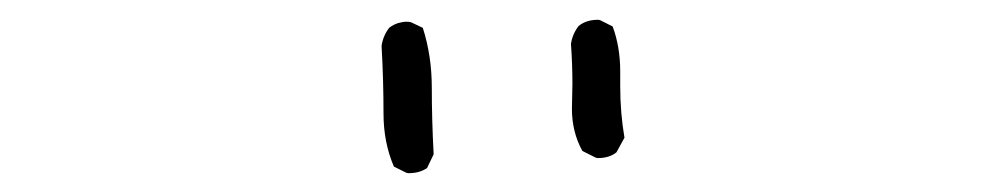

<svg xmlns="http://www.w3.org/2000/svg" viewBox="-20 -830 1040 198"><path d="M570.3 -743.2 569.8 -717.8Q569.8 -693.8 580.6 -674.3L594.2 -667.5Q595.7 -667 596.7 -667Q608.4 -667 615.7 -672.9L624 -688Q619.6 -713.4 619.6 -741.2V-756.3Q619.6 -781.7 611.8 -802.7L599.1 -809.1Q597.7 -809.6 596.7 -809.6Q584.5 -809.6 576.7 -803.2Q570.3 -794.9 568.8 -784.7Q570.3 -764.2 570.3 -743.2ZM401.4 -651.4Q412.6 -651.4 420.4 -656.7L427.2 -670.9Q425.3 -706.5 425.3 -739.5Q425.3 -772.5 416 -801.3L403.8 -807.1Q402.3 -807.6 398.9 -807.6Q395.5 -807.6 390.6 -806.2Q385.7 -804.7 381.3 -801.3Q375 -793 373.5 -782.7Q375.5 -747.6 375.5 -712.9Q375.5 -683.1 386.2 -658.2L398.9 -651.9Q400.4 -651.4 401.4 -651.4Z"/></svg>

Font: NaikaiFont
Style: ExtraLight
Weight: 200
Version: Version 1.89